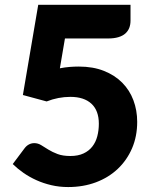

<svg xmlns="http://www.w3.org/2000/svg" viewBox="-20 -748 620 776"><path d="M222 -472Q242.5 -476 261.5 -477.5Q280.5 -479 298.5 -479Q356 -479 400 -461.5Q444 -444 474 -413.8Q504 -383.5 519.2 -342.8Q534.5 -302 534.5 -255.5Q534.5 -197 513.8 -148.8Q493 -100.5 456 -65.5Q419 -30.5 367.8 -11.2Q316.5 8 255.5 8Q220 8 187.8 0.5Q155.5 -7 127.2 -19.8Q99 -32.5 75 -49.2Q51 -66 31.5 -85L79.5 -149Q87 -159 97 -164.2Q107 -169.5 118.5 -169.5Q133.5 -169.5 146.8 -161.2Q160 -153 175.8 -143.2Q191.5 -133.5 212.5 -125.5Q233.5 -117.5 264.5 -117.5Q295.5 -117.5 317.5 -127.8Q339.5 -138 353.2 -155.8Q367 -173.5 373.2 -197.2Q379.5 -221 379.5 -248Q379.5 -301 349.5 -328.8Q319.5 -356.5 264.5 -356.5Q215.5 -356.5 168.5 -338L72.5 -364L134.5 -728.5H507.5V-664.5Q507.5 -648.5 502.5 -635.5Q497.5 -622.5 486.8 -612.8Q476 -603 458.5 -597.8Q441 -592.5 416.5 -592.5H242.5Z"/></svg>

Font: Lato 2
Style: Regular
Weight: 900
Designer: Lukasz Dziedzic with Adam Twardoch and Botio Nikoltchev
Foundry: tyPoland Lukasz Dziedzic
Version: Version 2.015; 2015-08-06; http://www.latofonts.com/